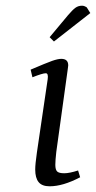

<svg xmlns="http://www.w3.org/2000/svg" viewBox="-20 -651 338 676"><path d="M87.9 -405.8Q142.6 -429.2 163.1 -436.5Q183.6 -443.8 195.8 -443.8Q220.2 -443.8 220.2 -420.9Q220.2 -419.4 219.7 -416.7Q219.2 -414.1 218.8 -409.4Q218.3 -404.8 217.8 -401.9L178.2 -116.2Q174.8 -85.9 174.8 -70.8Q174.8 -53.2 181.4 -47.1Q188 -41 206.1 -41Q224.6 -41 254.9 -50.8L262.2 -26.9Q201.7 4.9 154.8 4.9Q127.9 4.9 116 -9.8Q104 -24.4 104 -54.2Q104 -72.8 109.9 -113.8L147.9 -372.1Q150.9 -393.1 141.1 -393.1Q129.9 -393.1 94.2 -378.9ZM154.8 -520 219.2 -597.2Q235.4 -616.2 245.4 -623.5Q255.4 -630.9 269 -630.9Q273.4 -630.9 277.6 -629.2Q281.7 -627.4 284.2 -626L286.1 -624L297.9 -605L169.9 -504.9Z"/></svg>

Font: Dehuti
Style: Italic
Weight: 400
Version: Version 1.2